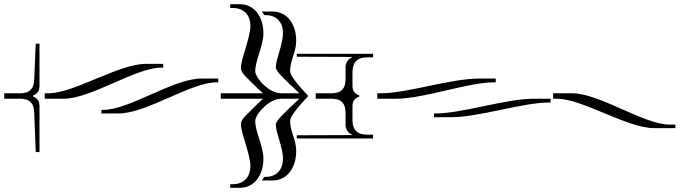

<svg xmlns="http://www.w3.org/2000/svg" viewBox="-29 -680 3256 914"><path d="M-9 -210H59C87 -210 133 -210 134 -142L141 44H159V17V-176C159 -204 142 -216 128 -221V-225C142 -230 159 -242 159 -270V-446V-472H141L134 -304C133 -236 87 -236 59 -236H-9Z M928 -306C797 -306 586 -157 464 -157H454V-140H537C668 -140 879 -288 1001 -288H1010V-306ZM184 -210H274C405 -210 616 -358 738 -358H748V-376H666C535 -376 324 -236 202 -236H184Z M1022 -210H1223C1209 -196 1191 -181 1148 -137C1131 -120 1118 -107 1118 -87C1118 -46 1163 55 1163 111C1163 161 1133 197 1079 197H1067V214H1114C1178 214 1225 158 1225 74C1225 18 1186 -53 1186 -104C1186 -135 1251 -210 1308 -210H1396C1320 -139 1284 -105 1284 -87C1284 -46 1318 20 1318 76C1318 126 1289 162 1235 162H1230L1217 179H1270C1334 179 1381 123 1381 39C1381 -17 1352 -53 1352 -104C1352 -129 1399 -180 1436 -220V-226C1399 -266 1352 -317 1352 -342C1352 -393 1381 -430 1381 -486C1381 -570 1334 -625 1270 -625H1217L1230 -608H1235C1289 -608 1318 -573 1318 -523C1318 -467 1284 -400 1284 -359C1284 -342 1317 -310 1396 -236H1308C1251 -236 1186 -310 1186 -341C1186 -392 1225 -464 1225 -520C1225 -604 1178 -660 1114 -660H1067V-642H1079C1133 -642 1163 -607 1163 -557C1163 -501 1118 -399 1118 -358C1118 -338 1131 -325 1148 -308C1191 -264 1209 -249 1223 -236H1022Z M1474 -210H1542C1570 -210 1616 -210 1616 -142V-87C1616 -59 1633 -44 1647 -39V-37L1384 -36V-21H1747V-39H1724C1696 -39 1649 -41 1649 -109V-176C1649 -204 1668 -216 1682 -221V-225C1668 -230 1649 -242 1649 -270V-336C1649 -404 1696 -407 1724 -407H1747V-424H1384V-410L1647 -409V-407C1633 -402 1616 -387 1616 -359V-304C1616 -236 1570 -236 1542 -236H1474Z M1767 -210H1857C1988 -210 2199 -288 2321 -288H2331V-306H2249C2118 -306 1907 -236 1785 -236H1767ZM2511 -210C2380 -210 2169 -140 2047 -140H2037V-122H2119C2250 -122 2461 -192 2583 -192H2592V-210Z M2604 -210H2622C2744 -210 2955 -70 3086 -70H3186V-87H3158C3036 -87 2825 -236 2694 -236H2604Z"/></svg>

Font: FoglihtenDeH02
Style: Regular
Weight: 500
Designer: gluk (gluksza@wp.pl|www.glukfonts.pl)
Version: Version 0.68